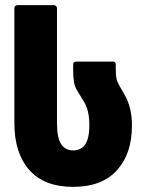

<svg xmlns="http://www.w3.org/2000/svg" viewBox="-20 -720 560 748"><path d="M36 -240V-688Q36 -693 39.5 -696.5Q43 -700 48 -700H190Q195 -700 198.5 -696.5Q202 -693 202 -688V-240Q202 -184 218 -159Q234 -134 265 -134Q328 -134 328 -230V-235Q328 -289 307 -324L283 -363Q271 -382 268 -401Q265 -420 265 -449V-469Q265 -480 276 -480H420Q431 -480 431 -469V-451Q431 -429 433.5 -415.5Q436 -402 447 -383L467 -348Q480 -325 487 -295.5Q494 -266 494 -235V-230Q494 -121 435.5 -56.5Q377 8 265 8Q152 8 94 -58Q36 -124 36 -240Z"/></svg>

Font: Barlow GEO ExtraBold
Style: Regular
Weight: 800
Designer: Jeremy Tribby
Foundry: Tribby Type
Version: Version 1.408